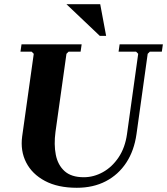

<svg xmlns="http://www.w3.org/2000/svg" viewBox="-20 -880 792 910"><path d="M547 -670H752L747 -635H690L680 -625L627 -245Q616 -166 578.5 -109Q541 -52 481.5 -21Q422 10 344 10Q254 10 193 -22.5Q132 -55 104 -110Q76 -165 85 -233L140 -625L130 -635H77L82 -670H367L362 -635H305L295 -625L243 -255Q235 -195 244.5 -146.5Q254 -98 286 -69Q318 -40 377 -40Q424 -40 467.5 -64Q511 -88 542 -134Q573 -180 582 -245L635 -625L625 -635H542ZM295 -860H455L483 -710H453Z"/></svg>

Font: Brygada 1918
Style: Italic
Weight: 400
Italic angle: -8°
Designer: Mateusz Machalski | Borys Kosmynka | Przemek Hoffer
Foundry: NIEPODLEGLA 2018
Version: Version 3.006